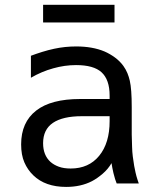

<svg xmlns="http://www.w3.org/2000/svg" viewBox="-20 -750 642 785"><path d="M156.2 -730.5H448.2V-658.2H156.2ZM250.5 14.2Q165 14.2 116.2 -33.2Q92.8 -55.7 79.6 -86.2Q66.4 -116.7 66.4 -159.7Q66.4 -250 127.9 -297.9Q188.5 -345.2 307.6 -345.2H428.2V-359.4Q428.2 -424.3 395 -454.6Q362.8 -483.9 291 -483.9Q244.6 -483.9 197.8 -470.7Q149.9 -457.5 106.4 -432.1V-522Q127 -529.8 151.9 -537.6Q176.8 -545.4 202.1 -550.8Q245.6 -560.1 291.5 -560.1Q358.4 -560.1 407.2 -539.6Q429.7 -529.8 450 -514.9Q470.2 -500 484.4 -480.5Q494.6 -466.3 501 -450.7Q507.3 -435.1 510.7 -419.9Q518.6 -385.3 518.6 -312V-200.2Q519.5 -171.9 520 -150.4Q520.5 -128.9 522.9 -110.4Q525.4 -89.8 528.6 -71.8Q531.7 -53.7 534.2 -44.4Q537.6 -29.3 542 -15.9Q546.4 -2.4 547.4 0H457Q450.7 -14.6 443.8 -42.5Q441.4 -53.2 439.2 -64.2Q437 -75.2 436 -83Q421.9 -58.6 399.7 -39.6Q377.4 -20.5 356 -9.3Q310.5 14.2 250.5 14.2ZM269 -61Q342.8 -61 385.3 -112.8Q428.2 -165 428.2 -254.9V-274.9H314.5Q236.8 -274.9 196.3 -247.6Q156.2 -220.2 156.2 -164.6Q156.2 -115.7 186 -88.4Q200.2 -75.7 220.5 -68.4Q240.7 -61 269 -61Z"/></svg>

Font: Vazir Code Hack
Style: Code-Hack
Weight: 400
Foundry: DejaVu fonts team - Redesigned by Saber Rastikerdar
Version: Version 1.1.2